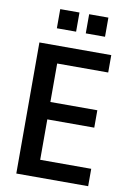

<svg xmlns="http://www.w3.org/2000/svg" viewBox="-97 -958 693 1017"><g transform="rotate(10 249.0 -449.0)"><path d="M64.5 0V-705H451V-611.5H176.5V-404.5H429V-311H176.5V-93.5H451V0ZM298 -795V-898H401.5V-795ZM142.5 -795V-898H246V-795Z"/></g></svg>

Font: Nunito Sans 12pt ExtraLight Condensed
Style: Regular
Weight: 200
Width: 3
Version: Version 3.101;gftools[0.9.27]